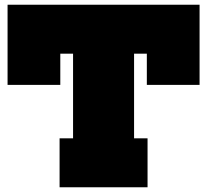

<svg xmlns="http://www.w3.org/2000/svg" viewBox="-20 -792 876 812"><path d="M824 -772V-433H601V-565H547V-207H604V0H232V-207H289V-565H235V-433H12V-772Z"/></svg>

Font: Hepta Slab ExtraLight Black
Style: Regular
Weight: 900
Version: Version 1.102